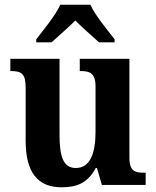

<svg xmlns="http://www.w3.org/2000/svg" viewBox="-20 -786 663 816"><path d="M134 -619V-606H199C225 -630 272 -670 300 -699C328 -670 375 -630 401 -606H467V-619C438 -657 384 -721 364 -766H236C217 -721 163 -657 134 -619ZM242 10C303 10 352 -6 387 -72H392L413 0H599V-52H592C556 -52 530 -57 530 -115V-536H319V-484H322C358 -484 386 -478 386 -419V-226C386 -132 362 -72 302 -72C248 -72 233 -123 233 -213V-536H24V-484H27C72 -484 89 -472 89 -414V-188C89 -52 141 10 242 10Z"/></svg>

Font: Noto Serif Bengali SemiCondensed
Style: Bold
Weight: 700
Width: 4
Designer: Juan Bruce, Universal Thirst, Indian Type Foundry and the Monotype Design Team.
Foundry: Monotype Imaging Inc.
Version: Version 2.003